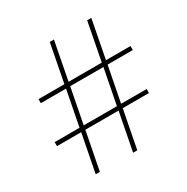

<svg xmlns="http://www.w3.org/2000/svg" viewBox="-163 -855 971 996"><g transform="rotate(-30 323.0 -357.0)"><path d="M467 -462 426 -251H579V-227H422L378 0H353L397 -227H198L154 0H129L173 -227H28V-251H177L218 -462H67V-486H222L266 -714H291L247 -486H446L490 -714H515L471 -486H618V-462ZM202 -251H401L442 -462H243Z"/></g></svg>

Font: Noto Sans Syriac Western Thin
Style: Regular
Weight: 100
Designer: Patrick Giasson and the Monotype Design Team
Foundry: Monotype Imaging Inc.
Version: Version 3.000; ttfautohint (v1.8.4.7-5d5b)